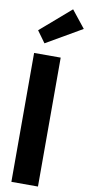

<svg xmlns="http://www.w3.org/2000/svg" viewBox="-174 -1836 878 1892"><g transform="rotate(10 265.5 -890.0)"><path d="M90 -1517 174 -1401 531 -1608 394 -1780ZM90 -1290H356V0H90Z"/></g></svg>

Font: Poland Can Into
Style: BigWritings
Weight: 700
Foundry: Cannot Into Space Fonts
Version: Version 0.92